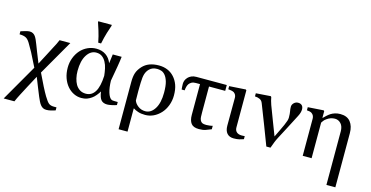

<svg xmlns="http://www.w3.org/2000/svg" viewBox="-94 -1219 3665 1895"><g transform="rotate(15 1739.0 -272.0)"><path d="M299.3 -125.5Q335 -50.3 361.6 2Q388.2 54.2 408.7 88.4Q439.5 139.6 458.3 153.3Q477.1 167 508.8 167H536.1V198.2Q512.7 205.6 489.7 211.2Q466.8 216.8 444.8 216.8Q424.8 216.8 410.4 209.2Q396 201.7 384.3 187Q373 172.9 363.3 152.8Q353.5 132.8 343.8 109.9Q328.1 73.2 310.8 28.6Q293.5 -16.1 270 -74.2Q240.7 -20.5 207 43.2Q173.3 106.9 158.7 135.3Q146.5 158.7 137 178.2Q127.4 197.8 119.6 216.8H9.8L223.6 -154.3Q178.2 -247.6 152.8 -294.7Q127.4 -341.8 105.5 -377.4Q84 -413.1 59.8 -424.1Q35.6 -435.1 -2.4 -435.1V-466.3Q14.6 -472.2 43.2 -480.2Q71.8 -488.3 87.9 -488.3Q107.9 -488.3 122.3 -480Q136.7 -471.7 146.5 -458Q156.2 -443.8 164.3 -425.8Q172.4 -407.7 182.6 -381.3Q200.2 -336.4 210.2 -310.1Q220.2 -283.7 252.4 -204.6Q277.8 -251.5 309.3 -313Q340.8 -374.5 354.5 -399.9Q364.3 -417.5 374.5 -438Q384.8 -458.5 394 -481.4H503.9Z M1106.4 -9.3Q1081.5 -0.5 1054.2 4.9Q1026.9 10.3 1011.2 10.3Q970.2 10.3 949.2 -13.4Q928.2 -37.1 919.9 -98.1Q907.2 -77.1 888.9 -54.9Q870.6 -32.7 850.6 -19Q827.6 -2.9 804.2 5.6Q780.8 14.2 747.6 14.2Q707 14.2 669.7 -3.9Q632.3 -22 603.5 -55.7Q574.7 -89.4 558.1 -136.7Q541.5 -184.1 541.5 -241.2Q541.5 -293.5 559.1 -340.3Q576.7 -387.2 608.4 -422.9Q638.7 -456.5 680.4 -475.6Q722.2 -494.6 767.1 -494.6Q825.2 -494.6 865.7 -466.6Q906.2 -438.5 925.3 -388.2L937.5 -481.4H1028.3Q1024.9 -446.8 1013.4 -377.9Q1002 -309.1 986.8 -227.5Q988.3 -155.8 1003.2 -107.7Q1018.1 -59.6 1041.5 -45.9Q1048.8 -41.5 1069.3 -41Q1089.8 -40.5 1106.4 -40.5ZM910.6 -255.4Q907.2 -291 899.4 -327.6Q891.6 -364.3 876 -392.6Q860.8 -421.4 836.7 -439.2Q812.5 -457 776.9 -457Q719.2 -457 681.4 -397.9Q643.6 -338.9 643.6 -235.4Q643.6 -195.8 651.9 -160.4Q660.2 -125 675.3 -99.1Q691.4 -71.8 717.5 -54.9Q743.7 -38.1 779.8 -38.1Q839.4 -38.1 872.6 -91.6Q905.8 -145 910.6 -255.4ZM852.5 -751Q841.8 -721.7 826.4 -671.1Q811 -620.6 797.9 -556.2H769Q755.9 -621.6 739.7 -673.6Q723.6 -725.6 714.4 -751V-760.7H852.5Z M1563 -430.2Q1592.8 -397.9 1609.1 -353.3Q1625.5 -308.6 1625.5 -246.6Q1625.5 -191.9 1606.9 -143.1Q1588.4 -94.2 1556.2 -59.6Q1523.9 -24.9 1484.1 -6.1Q1444.3 12.7 1398.9 12.7Q1356.9 12.7 1326.7 2.4Q1296.4 -7.8 1279.3 -20H1275.4V216.8H1184.1V-267.1Q1184.1 -322.3 1196.3 -359.1Q1208.5 -396 1241.7 -432.1Q1270.5 -463.4 1311.8 -479Q1353 -494.6 1408.2 -494.6Q1455.1 -494.6 1494.6 -478.3Q1534.2 -461.9 1563 -430.2ZM1524.4 -247.6Q1524.4 -317.4 1512.5 -358.2Q1500.5 -398.9 1481.4 -421.4Q1462.9 -443.4 1441.2 -450.2Q1419.4 -457 1398.9 -457Q1375.5 -457 1355.7 -450.2Q1335.9 -443.4 1319.8 -427.2Q1297.4 -404.8 1287.4 -373.5Q1277.3 -342.3 1275.9 -282.2Q1275.4 -255.4 1274.9 -234.9Q1274.4 -214.4 1274.4 -194.3Q1274.4 -167.5 1274.9 -147.5Q1275.4 -127.4 1275.4 -102.1Q1284.7 -72.3 1316.7 -47.6Q1348.6 -22.9 1391.6 -22.9Q1448.7 -22.9 1486.6 -82.5Q1524.4 -142.1 1524.4 -247.6Z M2102.5 -421.4H1937V-162.6Q1937 -132.3 1938 -111.8Q1939 -91.3 1946.3 -76.7Q1953.1 -62 1966.6 -54.9Q1980 -47.9 2008.3 -47.9Q2021.5 -47.9 2042.5 -50.5Q2063.5 -53.2 2072.8 -56.6V-21Q2041 -7.8 2015.1 1.2Q1989.3 10.3 1948.2 10.3Q1891.1 10.3 1868.2 -20Q1845.2 -50.3 1845.2 -106.4V-421.4H1801.3Q1775.4 -421.4 1759.8 -412.6Q1744.1 -403.8 1733.9 -390.1Q1725.6 -377.9 1720.9 -361.1Q1716.3 -344.2 1714.4 -322.8H1683.6Q1682.6 -334 1681.4 -350.3Q1680.2 -366.7 1680.2 -380.4Q1680.2 -397.5 1686.5 -414.6Q1692.9 -431.6 1707.5 -447.3Q1720.7 -461.9 1741.9 -471.4Q1763.2 -481 1791 -481H2102.5Z M2404.3 -8.3Q2381.3 -0.5 2359.6 4.9Q2337.9 10.3 2303.7 10.3Q2258.8 10.3 2235.1 -17.1Q2211.4 -44.4 2211.4 -95.2L2212.4 -380.4Q2212.4 -396.5 2205.8 -409.2Q2199.2 -421.9 2187 -430.7Q2177.7 -436.5 2160.2 -440.2Q2142.6 -443.8 2127.9 -444.8V-476.6L2295.9 -487.3L2302.7 -480.5V-102.1Q2302.7 -70.8 2321.5 -54.4Q2340.3 -38.1 2372.6 -38.1Q2379.9 -38.1 2388.2 -38.6Q2396.5 -39.1 2404.3 -39.6Z M2550.3 -487.3 2557.1 -480.5Q2560.5 -463.4 2565.2 -444.1Q2569.8 -424.8 2577.6 -404.3Q2600.1 -344.7 2633.5 -257.1Q2667 -169.4 2689 -112.8Q2707.5 -150.9 2724.4 -186Q2741.2 -221.2 2753.4 -248Q2766.6 -277.8 2772.2 -296.1Q2777.8 -314.5 2777.8 -329.1Q2777.8 -369.6 2773.2 -391.4Q2768.6 -413.1 2768.6 -438Q2768.6 -459.5 2786.4 -477.1Q2804.2 -494.6 2829.1 -494.6Q2854.5 -494.6 2868.4 -480.5Q2882.3 -466.3 2882.3 -439.9Q2882.3 -407.7 2861.1 -367.7Q2839.8 -327.6 2825.7 -299.3Q2807.1 -262.2 2780 -211.2Q2752.9 -160.2 2725.6 -107.9Q2711.9 -82 2702.1 -57.1Q2692.4 -32.2 2679.2 4.4H2636.7Q2595.7 -101.1 2561.8 -191.9Q2527.8 -282.7 2481.4 -398.4Q2471.7 -423.3 2450.7 -433.3Q2429.7 -443.4 2400.4 -444.8V-476.6Z M3398.9 216.8H3307.6V-329.6Q3307.6 -381.3 3282.2 -408.9Q3256.8 -436.5 3220.7 -436.5Q3198.2 -436.5 3177.5 -429.2Q3156.7 -421.9 3138.2 -408.2Q3122.6 -397.5 3113 -385Q3103.5 -372.6 3098.1 -363.8V0H3007.3V-379.4Q3007.3 -396 3000.7 -409.7Q2994.1 -423.3 2980.5 -432.6Q2971.7 -438.5 2958.7 -441.2Q2945.8 -443.8 2931.2 -444.8V-476.6L3091.3 -487.3L3098.1 -480.5V-412.6H3100.6Q3111.8 -424.3 3129.9 -440.7Q3147.9 -457 3163.6 -467.3Q3181.6 -479 3206.3 -486.8Q3231 -494.6 3260.7 -494.6Q3330.1 -494.6 3364.5 -451.4Q3398.9 -408.2 3398.9 -336.4Z"/></g></svg>

Font: UniBurma_GGSerif
Style: Book
Weight: 400
Designer: Victor San Kho Lin (for Burmese only and related typography optimization with it)
Foundry: http://www.unimm.org
Version: 2.0